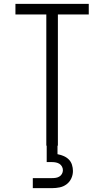

<svg xmlns="http://www.w3.org/2000/svg" viewBox="-20 -755 540 995"><path d="M220 0V-680H60V-735H440V-680H280V0ZM150 220V168H250Q260 168 269.5 166.5Q279 165 287.5 160Q296 155 301 146Q306 137 306 127Q306 117 301 108Q296 99 288 94Q280 89 270 87Q260 85 250 85H222V0H278V44Q294 47 309.5 53.5Q325 60 336.5 71.5Q348 83 353 99Q358 115 358 131Q358 151 349.5 169.5Q341 188 325 200Q309 212 289.5 216Q270 220 250 220Z"/></svg>

Font: Iosevka Term Curly Light
Style: Regular
Weight: 300
Designer: Belleve Invis
Foundry: Belleve Invis
Version: Version 32.3.0